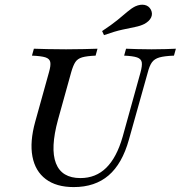

<svg xmlns="http://www.w3.org/2000/svg" viewBox="-20 -776 760 808"><path d="M290.3 11.3Q216.9 11.3 172.6 -22.2Q128.2 -55.6 116.5 -117.3Q104.8 -179 128.2 -263.7L186.3 -472.6Q194.4 -500.8 191.5 -514.9Q188.7 -529 171 -534.7Q153.2 -540.3 114.5 -541.9L122.6 -571Q144.4 -570.2 179 -569.4Q213.7 -568.5 258.1 -568.5Q298.4 -568.5 332.3 -569.4Q366.1 -570.2 390.3 -571L382.3 -541.9Q345.2 -540.3 325.8 -534.7Q306.5 -529 297.2 -514.9Q287.9 -500.8 279.8 -472.6L224.2 -272.6Q191.1 -151.6 215.3 -89.1Q239.5 -26.6 318.5 -26.6Q383.1 -26.6 427 -69.8Q471 -112.9 496 -200L571 -470.2Q579 -499.2 576.6 -513.7Q574.2 -528.2 556.9 -534.3Q539.5 -540.3 502.4 -541.9L510.5 -571Q529.8 -570.2 556.9 -569.4Q583.9 -568.5 617.7 -568.5Q650.8 -568.5 677.4 -569.4Q704 -570.2 720.2 -571L712.1 -541.9Q671.8 -540.3 650.8 -534.3Q629.8 -528.2 619.4 -513.7Q608.9 -499.2 601.6 -470.2L522.6 -188.7Q494.4 -87.1 437.1 -37.9Q379.8 11.3 290.3 11.3ZM417.7 -628.2 409.7 -645.2Q450 -671.8 474.6 -691.9Q499.2 -712.1 516.1 -726.6Q533.1 -741.1 549.2 -749.2Q571 -758.9 588.7 -755.2Q606.5 -751.6 615.3 -734.7Q623.4 -717.7 615.7 -702Q608.1 -686.3 587.1 -675Q571 -666.9 548.8 -662.5Q526.6 -658.1 495.2 -651.2Q463.7 -644.4 417.7 -628.2Z"/></svg>

Font: Playfair 5pt SemiExpanded Light Medium
Style: Italic
Weight: 500
Italic angle: -15.6°
Version: Version 2.001;gftools[0.9.30]